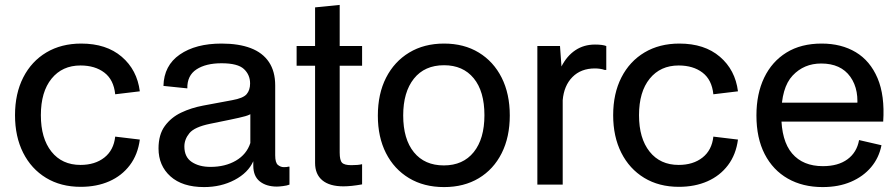

<svg xmlns="http://www.w3.org/2000/svg" viewBox="-20 -750 3636 780"><path d="M308 9Q227 9 167 -27.5Q107 -64 74 -129.5Q41 -195 41 -282Q41 -370 74.5 -435.5Q108 -501 168.5 -537Q229 -573 310 -573Q412 -573 474.5 -519.5Q537 -466 548 -379L448 -367Q442 -426 404 -455Q366 -484 307 -484Q233 -484 189.5 -430.5Q146 -377 146 -282Q146 -188 189 -134Q232 -80 307 -80Q366 -80 404 -110Q442 -140 448 -195L548 -183Q540 -122 507.5 -79Q475 -36 424 -13.5Q373 9 308 9Z M809 10Q721 10 672.5 -33.5Q624 -77 624 -147Q624 -203 649.5 -238Q675 -273 716 -292.5Q757 -312 805 -321L923 -343Q968 -351 982 -367.5Q996 -384 996 -411Q996 -446 971 -469.5Q946 -493 880 -493Q816 -493 778 -468Q740 -443 741 -391L644 -401Q646 -484 710.5 -528.5Q775 -573 880 -573Q950 -573 998.5 -554.5Q1047 -536 1072.5 -498Q1098 -460 1098 -403V-119Q1098 -89 1109 -80Q1120 -71 1133 -71Q1141 -71 1145 -71.5Q1149 -72 1150 -73H1156V0Q1146 4 1129.5 6Q1113 8 1105 8Q1062 8 1035.5 -13Q1009 -34 1009 -77V-95Q988 -48 933 -19Q878 10 809 10ZM835 -72Q895 -72 938.5 -97.5Q982 -123 997 -169V-298L1008 -294Q998 -284 976.5 -278Q955 -272 916 -264L833 -247Q770 -234 749.5 -209Q729 -184 729 -155Q729 -112 759 -92Q789 -72 835 -72Z M1375 7Q1319 7 1289.5 -17.5Q1260 -42 1260 -88V-720L1360 -730V-130Q1360 -99 1369.5 -89Q1379 -79 1407 -79Q1422 -79 1432.5 -80Q1443 -81 1451 -83V-1Q1429 3 1410 5Q1391 7 1375 7ZM1185 -483V-563H1310V-483ZM1451 -483H1310V-563H1451Z M1784 10Q1702 10 1641.5 -26.5Q1581 -63 1548 -128Q1515 -193 1515 -280Q1515 -369 1548.5 -434.5Q1582 -500 1642.5 -536.5Q1703 -573 1784 -573Q1865 -573 1925 -536.5Q1985 -500 2018 -434.5Q2051 -369 2051 -281Q2051 -193 2018 -127.5Q1985 -62 1925 -26Q1865 10 1784 10ZM1783 -78Q1861 -78 1904.5 -132Q1948 -186 1948 -282Q1948 -379 1904.5 -432Q1861 -485 1784 -485Q1705 -485 1661.5 -430.5Q1618 -376 1618 -281Q1618 -185 1661.5 -131.5Q1705 -78 1783 -78Z M2163 0V-563H2255L2261 -480Q2283 -523 2317.5 -546Q2352 -569 2397 -569Q2428 -569 2443 -563V-466H2436Q2428 -469 2417.5 -470.5Q2407 -472 2397 -472Q2340 -472 2305.5 -437Q2271 -402 2266 -343V0Z M2738 9Q2657 9 2597 -27.5Q2537 -64 2504 -129.5Q2471 -195 2471 -282Q2471 -370 2504.5 -435.5Q2538 -501 2598.5 -537Q2659 -573 2740 -573Q2842 -573 2904.5 -519.5Q2967 -466 2978 -379L2878 -367Q2872 -426 2834 -455Q2796 -484 2737 -484Q2663 -484 2619.5 -430.5Q2576 -377 2576 -282Q2576 -188 2619 -134Q2662 -80 2737 -80Q2796 -80 2834 -110Q2872 -140 2878 -195L2978 -183Q2970 -122 2937.5 -79Q2905 -36 2854 -13.5Q2803 9 2738 9Z M3322 10Q3241 10 3180.5 -24.5Q3120 -59 3086.5 -124Q3053 -189 3053 -281Q3053 -369 3084.5 -434.5Q3116 -500 3175 -536.5Q3234 -573 3318 -573Q3398 -573 3456.5 -538Q3515 -503 3545 -432.5Q3575 -362 3568 -256H3142V-333H3507L3460 -297Q3473 -384 3434.5 -438Q3396 -492 3316 -492Q3246 -492 3200 -443Q3154 -394 3154 -283Q3154 -178 3198 -126.5Q3242 -75 3323 -75Q3385 -75 3423 -103Q3461 -131 3470 -181L3561 -160Q3551 -109 3519 -71Q3487 -33 3437 -11.5Q3387 10 3322 10Z"/></svg>

Font: BDO Grotesk
Style: Regular
Weight: 400
Designer: Deni Anggara
Foundry: Lokal Container
Version: Version 2.000